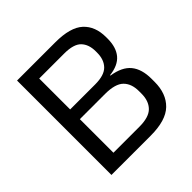

<svg xmlns="http://www.w3.org/2000/svg" viewBox="-169 -779 919 919"><g transform="rotate(-45 290.5 -319.5)"><path d="M132.1 0V-68.5H333Q398.2 -68.5 425.3 -96.4Q452.5 -124.2 452.5 -173.2V-190.8Q452.5 -240.8 424.7 -268.3Q396.8 -295.8 328 -295.8H132.4V-361.5H327.2Q388.7 -361.5 414.8 -388.4Q441 -415.2 441 -462.7V-471.7Q441 -518.3 415.7 -544.6Q390.4 -570.9 326.6 -570.9H130.5V-639H334.1Q435.9 -639 480 -598.4Q524 -557.9 524 -484.3V-474.6Q524 -415.8 496.1 -382.5Q468.2 -349.2 409 -342.5L408.3 -339.7Q476.1 -329.4 506.4 -292.4Q536.8 -255.5 536.8 -189.5V-168.9Q536.8 -89.5 490.8 -44.7Q444.8 0 341.2 0ZM75.6 0V-639H157.5V0Z"/></g></svg>

Font: Anek Latin Medium
Style: Regular
Weight: 500
Designer: Yesha Goshar
Foundry: Ek Type
Version: Version 1.003